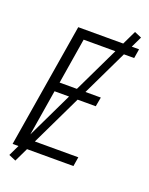

<svg xmlns="http://www.w3.org/2000/svg" viewBox="-164 -902 829 1068"><g transform="rotate(20 250.0 -368.0)"><path d="M18 0 139 -735H499L490 -680H191L147 -410H391L381 -355H137L88 -55H387L378 0ZM64 82 22 64 445 -818 487 -800Z"/></g></svg>

Font: Iosevka Light Oblique
Style: Regular
Weight: 300
Italic angle: -9°
Monospace: yes
Designer: Belleve Invis
Foundry: Belleve Invis
Version: Version 32.5.0; ttfautohint (v1.8.4)